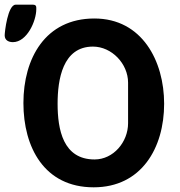

<svg xmlns="http://www.w3.org/2000/svg" viewBox="-47 -793 767 820"><path d="M53 -353C53 -164 142 7 353 7C557 7 654 -161 654 -350C654 -532 560 -714 356 -714C146 -714 53 -543 53 -353ZM199 -350C199 -452 220 -594 350 -594C430 -594 500 -521 500 -440V-267C500 -186 437 -112 357 -112C222 -112 199 -240 199 -350ZM-27 -642C-27 -621 -10 -613 8 -613C68 -613 108 -703 108 -754C108 -764 109 -773 93 -773H20C-14 -773 -27 -656 -27 -642Z"/></svg>

Font: Asimov Print
Style: C
Weight: 500
Designer: Google
Version: Version 2.000980: 2014